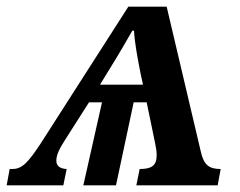

<svg xmlns="http://www.w3.org/2000/svg" viewBox="-78 -556 719 576"><path d="M-58 0H112L122 -49C102 -50 91 -58 91 -74C91 -92 101 -111 117 -136L189 -249H228L172 0H270L323 -249H362L386 -133C389 -118 392 -105 392 -91C392 -59 377 -49 341 -49L331 0H575L584 -49C549 -49 533 -61 524 -103L422 -536H307L43 -124C6 -68 -12 -49 -41 -49H-49ZM222 -302 260 -364C280 -396 300 -431 319 -464H324C326 -427 335 -380 344 -334L351 -302Z"/></svg>

Font: Noto Serif SemiBold
Style: Italic
Weight: 600
Italic angle: -12°
Designer: Monotype Design Team
Foundry: Monotype Imaging Inc.
Version: Version 2.014